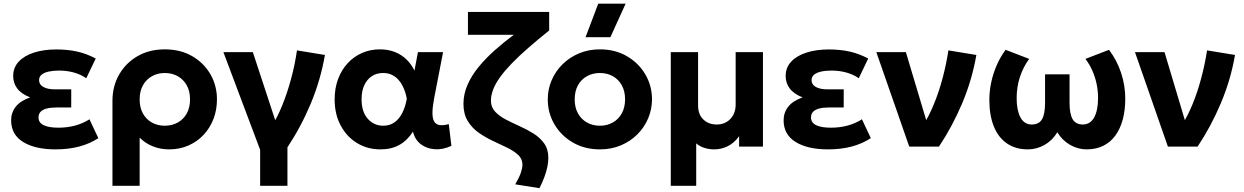

<svg xmlns="http://www.w3.org/2000/svg" viewBox="-20 -784 6654 1027"><path d="M276.5 15Q168 15 103.8 -24.5Q39.5 -64 39.5 -140.5Q39.5 -181.5 64 -213Q88.5 -244.5 141 -263Q93.5 -282 72 -311Q50.5 -340 50.5 -377.5Q50.5 -422.5 80 -454.2Q109.5 -486 161.8 -502.8Q214 -519.5 281 -519.5Q342.5 -519.5 392.8 -508.2Q443 -497 492 -471L441.5 -365.5Q412 -386 374.8 -396.2Q337.5 -406.5 295.5 -406.5Q264.5 -406.5 240.5 -401.2Q216.5 -396 202.8 -384.8Q189 -373.5 189 -355Q189 -331.5 212 -318.8Q235 -306 275 -306H361V-209H280Q251 -209 229.8 -203.5Q208.5 -198 197.2 -186.2Q186 -174.5 186 -156Q186 -127.5 214 -114.2Q242 -101 292.5 -101Q339.5 -101 381.5 -112.2Q423.5 -123.5 458.5 -146L506 -45Q460 -15 403 0Q346 15 276.5 15Z M581.5 210V-244.5Q581.5 -322.5 617 -384.8Q652.5 -447 715.5 -483.5Q778.5 -520 861.5 -520Q945 -520 1007.8 -483.8Q1070.5 -447.5 1105.5 -386.8Q1140.5 -326 1140.5 -252.5Q1140.5 -196 1121.8 -147.5Q1103 -99 1068.8 -62.5Q1034.5 -26 987.5 -5.5Q940.5 15 884.5 15Q838 15 797 -1.5Q756 -18 727 -48V210ZM861.5 -111.5Q900.5 -111.5 931.2 -128.8Q962 -146 979.2 -177.5Q996.5 -209 996.5 -252.5Q996.5 -296 979 -327.5Q961.5 -359 931 -376.2Q900.5 -393.5 861.5 -393.5Q823 -393.5 792.5 -376.2Q762 -359 744.5 -327.5Q727 -296 727 -252.5Q727 -209 744.2 -177.5Q761.5 -146 792 -128.8Q822.5 -111.5 861.5 -111.5Z M1371.5 210V17.5L1175 -505H1332.5L1472.5 -79L1431.5 -106Q1463.5 -155.5 1490.2 -221.8Q1517 -288 1537.2 -363Q1557.5 -438 1568.5 -514.5L1718 -490Q1695 -356.5 1642.8 -231.2Q1590.5 -106 1517.5 4V210Z M2014.5 15Q1946 15 1890.8 -18.2Q1835.5 -51.5 1802.8 -111.8Q1770 -172 1770 -252.5Q1770 -313 1788.8 -362.2Q1807.5 -411.5 1840.5 -446.8Q1873.5 -482 1917.2 -501Q1961 -520 2012.5 -520Q2055.5 -520 2091 -506.2Q2126.5 -492.5 2153.2 -467Q2180 -441.5 2197 -406.5L2215.5 -505H2350L2302.5 -260Q2293.5 -212.5 2293.2 -181.5Q2293 -150.5 2302.2 -134.5Q2311.5 -118.5 2331 -115.2Q2350.5 -112 2380.5 -120L2394.5 -4Q2348.5 17.5 2305 14.2Q2261.5 11 2230.2 -13.2Q2199 -37.5 2189 -80Q2159 -33 2116.5 -9Q2074 15 2014.5 15ZM2030 -111.5Q2064 -111.5 2089.2 -129Q2114.5 -146.5 2131.2 -178.8Q2148 -211 2156 -256Q2153 -273 2147 -291.8Q2141 -310.5 2131.2 -328.8Q2121.5 -347 2107.2 -361.5Q2093 -376 2073.8 -384.8Q2054.5 -393.5 2029 -393.5Q1994.5 -393.5 1968.8 -376.5Q1943 -359.5 1928.5 -328Q1914 -296.5 1914 -253Q1914 -186 1947.2 -148.8Q1980.5 -111.5 2030 -111.5Z M2865.5 222.5 2736 202Q2757 166 2765.8 140.5Q2774.5 115 2774.5 97Q2774.5 66 2751.8 44.8Q2729 23.5 2693 6Q2657 -11.5 2616.8 -30.2Q2576.5 -49 2540.5 -74.2Q2504.5 -99.5 2481.8 -136.8Q2459 -174 2459 -228.5Q2459 -281 2480.8 -330.5Q2502.5 -380 2540.2 -426Q2578 -472 2626.5 -515.2Q2675 -558.5 2728.5 -598H2483V-720H2917.5V-621Q2855 -571 2805 -527.2Q2755 -483.5 2717.5 -444.8Q2680 -406 2655.2 -371.8Q2630.5 -337.5 2618.2 -306Q2606 -274.5 2606 -245Q2606 -211 2628.2 -187Q2650.5 -163 2685.5 -144.8Q2720.5 -126.5 2759.8 -109Q2799 -91.5 2834 -69.5Q2869 -47.5 2891 -16.5Q2913 14.5 2913 60.5Q2913 82.5 2907.8 108.5Q2902.5 134.5 2891.8 163.2Q2881 192 2865.5 222.5Z M3189 15Q3107.5 15 3044.5 -21.5Q2981.5 -58 2945.8 -118.8Q2910 -179.5 2910 -252.5Q2910 -306 2930.5 -354.2Q2951 -402.5 2988.5 -439.8Q3026 -477 3077 -498.5Q3128 -520 3189 -520Q3270.5 -520 3333.2 -483.5Q3396 -447 3431.8 -386.2Q3467.5 -325.5 3467.5 -252.5Q3467.5 -199.5 3447 -151Q3426.5 -102.5 3389.2 -65.2Q3352 -28 3301 -6.5Q3250 15 3189 15ZM3189 -111.5Q3227.5 -111.5 3258 -128.8Q3288.5 -146 3306 -177.8Q3323.5 -209.5 3323.5 -252.5Q3323.5 -296 3306.2 -327.5Q3289 -359 3258.5 -376.2Q3228 -393.5 3189 -393.5Q3150 -393.5 3119.2 -376.2Q3088.5 -359 3071.2 -327.5Q3054 -296 3054 -252.5Q3054 -209 3071.5 -177.5Q3089 -146 3119.5 -128.8Q3150 -111.5 3189 -111.5ZM3112 -585 3180 -764.5H3326.5L3245 -585Z M3568 210V-505H3714V-220Q3714 -172 3742 -145Q3770 -118 3814.5 -118Q3843 -118 3865.8 -131.2Q3888.5 -144.5 3901.8 -168.5Q3915 -192.5 3915 -224V-505H4061V0H3933.5V-55.5Q3907 -19 3872.8 -2Q3838.5 15 3800 15Q3773 15 3748.2 7.2Q3723.5 -0.5 3704 -17V210Z M4408.5 15Q4300 15 4235.8 -24.5Q4171.5 -64 4171.5 -140.5Q4171.5 -181.5 4196 -213Q4220.5 -244.5 4273 -263Q4225.5 -282 4204 -311Q4182.5 -340 4182.5 -377.5Q4182.5 -422.5 4212 -454.2Q4241.5 -486 4293.8 -502.8Q4346 -519.5 4413 -519.5Q4474.5 -519.5 4524.8 -508.2Q4575 -497 4624 -471L4573.5 -365.5Q4544 -386 4506.8 -396.2Q4469.5 -406.5 4427.5 -406.5Q4396.5 -406.5 4372.5 -401.2Q4348.5 -396 4334.8 -384.8Q4321 -373.5 4321 -355Q4321 -331.5 4344 -318.8Q4367 -306 4407 -306H4493V-209H4412Q4383 -209 4361.8 -203.5Q4340.5 -198 4329.2 -186.2Q4318 -174.5 4318 -156Q4318 -127.5 4346 -114.2Q4374 -101 4424.5 -101Q4471.5 -101 4513.5 -112.2Q4555.5 -123.5 4590.5 -146L4638 -45Q4592 -15 4535 0Q4478 15 4408.5 15Z M4843.5 0 4667.5 -505H4825.5L4952 -82L4917 -112.5Q4948.5 -161.5 4975.2 -226.5Q5002 -291.5 5021.8 -365.5Q5041.5 -439.5 5053 -514.5L5202.5 -490Q5179.5 -356.5 5126.8 -231.8Q5074 -107 5002.5 0Z M5478.5 15Q5412 15 5365.8 -17Q5319.5 -49 5295.8 -108.2Q5272 -167.5 5272 -250Q5272 -297 5282.2 -344.5Q5292.5 -392 5312 -436.5Q5331.5 -481 5359 -517.5L5485 -469Q5469 -447.5 5456.5 -422.8Q5444 -398 5435.2 -371.2Q5426.5 -344.5 5422.2 -316.2Q5418 -288 5418 -259Q5418 -195 5438 -156.8Q5458 -118.5 5498 -118Q5537.5 -118 5553.8 -146.2Q5570 -174.5 5570 -234.5V-386.5H5701V-234.5Q5701 -174.5 5717.5 -146.2Q5734 -118 5773 -118Q5793 -118.5 5808 -128.2Q5823 -138 5833 -156.5Q5843 -175 5848.2 -200.8Q5853.5 -226.5 5853.5 -259Q5853.5 -298 5845.8 -335Q5838 -372 5823 -406Q5808 -440 5786 -469L5912 -517.5Q5954 -462.5 5976.5 -394.8Q5999 -327 5999 -256Q5999 -194.5 5985.5 -144.5Q5972 -94.5 5945.8 -58.8Q5919.5 -23 5881 -4Q5842.5 15 5792.5 15Q5746 15 5704 -9Q5662 -33 5635.5 -76.5Q5609.5 -33 5567.5 -9Q5525.5 15 5478.5 15Z M6227 0 6051 -505H6209L6335.5 -82L6300.5 -112.5Q6332 -161.5 6358.8 -226.5Q6385.5 -291.5 6405.2 -365.5Q6425 -439.5 6436.5 -514.5L6586 -490Q6563 -356.5 6510.2 -231.8Q6457.5 -107 6386 0Z"/></svg>

Font: Geologica Thin Roman SemiBold
Style: Regular
Weight: 600
Version: Version 1.010;gftools[0.9.28]